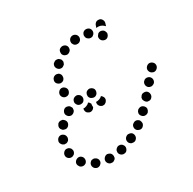

<svg xmlns="http://www.w3.org/2000/svg" viewBox="-136 -716 884 878"><g transform="rotate(-30 306.5 -276.5)"><path d="M223 21Q227 19 231 16Q234 13 236 9Q237 5 237 0Q237 -9 231 -16Q224 -22 215 -23Q210 -23 206 -21Q202 -19 199 -16Q196 -13 194 -9Q192 -5 192 0Q192 9 199 16Q205 22 214 22H215Q219 23 223 21ZM287 14H288Q297 12 301 4Q306 -4 304 -13Q303 -18 300 -21Q298 -25 294 -27Q290 -30 286 -30Q281 -31 277 -30Q272 -29 269 -26Q265 -23 263 -20Q260 -16 260 -11Q259 -7 260 -3Q262 6 270 11Q278 16 287 14ZM164 2Q161 6 157 7Q153 9 148 9Q144 9 140 7Q131 3 128 -5Q124 -14 128 -23Q130 -27 133 -30Q136 -33 140 -35Q144 -36 149 -36Q153 -36 157 -34Q164 -31 168 -25Q172 -19 171 -11Q170 -9 170 -7Q170 -6 170 -6Q170 -5 169 -5Q168 -1 164 2ZM367 -24Q370 -33 366 -42Q364 -46 361 -49Q357 -51 353 -53Q349 -54 344 -54Q340 -54 336 -52Q327 -47 324 -39Q321 -30 325 -21Q327 -17 331 -14Q334 -11 338 -10Q343 -9 347 -9Q352 -9 356 -11Q364 -16 367 -24ZM101 -32Q97 -30 92 -31Q88 -31 84 -33Q80 -35 77 -38V-39Q71 -46 71 -55Q72 -64 79 -70Q86 -76 96 -76Q105 -75 111 -68Q116 -62 116 -56Q117 -49 114 -43Q112 -40 110 -37Q110 -37 109 -37Q109 -36 109 -36Q105 -33 101 -32ZM417 -49Q420 -52 423 -56Q425 -60 426 -64Q426 -68 425 -73Q424 -77 422 -81Q416 -88 407 -90Q398 -91 390 -85Q382 -80 381 -70Q380 -61 385 -54Q388 -50 392 -48Q396 -46 400 -45Q404 -44 409 -45Q413 -46 417 -49ZM471 -95Q477 -102 478 -111Q478 -120 471 -127Q468 -130 464 -132Q460 -134 456 -134Q451 -134 447 -132Q443 -131 440 -128H439V-127Q436 -124 434 -120Q433 -116 432 -112Q432 -107 434 -103Q436 -99 439 -96Q445 -89 455 -89Q464 -89 471 -95ZM53 -96Q45 -102 44 -111Q43 -121 49 -128Q54 -135 64 -137Q68 -137 72 -136Q77 -135 80 -132Q84 -129 86 -126Q88 -122 89 -117Q90 -111 87 -105Q85 -100 80 -96Q80 -96 79 -96Q75 -94 71 -92Q71 -92 70 -92Q70 -92 69 -92Q60 -91 53 -96ZM523 -153Q525 -158 524 -162Q524 -167 522 -171Q520 -175 517 -178Q510 -184 500 -183Q491 -183 485 -176V-175Q482 -172 480 -168Q479 -164 479 -159Q480 -155 482 -151Q484 -147 487 -144Q490 -141 494 -139Q499 -138 503 -138Q508 -138 512 -140Q516 -142 519 -146Q522 -149 523 -153ZM54 -171Q49 -179 52 -188L53 -189Q55 -197 64 -202Q72 -206 81 -203Q85 -201 89 -198Q92 -195 94 -191Q96 -187 96 -183Q97 -178 95 -174Q94 -170 91 -166Q88 -163 84 -161Q82 -160 79 -159Q77 -159 74 -159Q71 -159 68 -159Q68 -159 67 -160Q67 -160 67 -160Q58 -163 54 -171ZM568 -215Q567 -224 560 -230Q557 -233 552 -234Q548 -236 544 -235Q539 -235 535 -233Q531 -230 528 -227Q522 -220 523 -210Q524 -201 531 -195Q535 -192 539 -191Q543 -190 548 -190Q552 -191 556 -193Q560 -195 563 -198Q569 -206 568 -215ZM85 -238Q85 -247 91 -254V-255Q94 -258 98 -260Q102 -262 107 -262Q111 -262 116 -261Q120 -259 123 -256Q130 -250 131 -241Q131 -231 125 -225V-224Q120 -219 113 -217Q106 -216 99 -219Q97 -220 94 -221Q94 -222 94 -222Q93 -222 93 -223Q86 -229 85 -238ZM330 -235Q333 -239 334 -243Q335 -248 334 -252Q333 -256 330 -260Q329 -262 327 -264Q325 -266 323 -267Q317 -261 309 -258Q301 -255 291 -255Q291 -255 290 -255Q289 -250 289 -245Q290 -239 293 -235Q295 -231 299 -229Q303 -226 307 -225Q312 -225 316 -225Q320 -226 324 -229Q328 -231 330 -235ZM253 -229Q244 -226 236 -231Q232 -233 229 -236Q226 -240 225 -244Q224 -248 224 -251Q224 -254 225 -258Q229 -258 233 -258Q242 -260 249 -264Q254 -267 257 -271Q261 -269 264 -265Q266 -262 268 -258Q268 -257 267 -256Q266 -249 267 -241Q267 -241 267 -241Q266 -240 266 -240Q262 -232 253 -229ZM613 -264Q613 -274 606 -280Q603 -283 599 -285Q594 -287 590 -287Q585 -287 581 -285Q577 -283 574 -280Q567 -273 567 -264Q568 -254 574 -248Q577 -245 582 -243Q586 -241 590 -241Q595 -241 599 -243Q603 -245 606 -248Q613 -255 613 -264ZM140 -287Q143 -296 151 -301Q159 -305 168 -302Q177 -300 181 -291Q184 -288 184 -283Q184 -279 183 -274Q182 -270 179 -267Q176 -263 172 -261Q168 -259 164 -258Q159 -258 155 -259Q152 -260 149 -262Q147 -263 145 -266Q144 -267 143 -269Q142 -269 142 -269Q142 -270 142 -270Q137 -278 140 -287ZM275 -286Q278 -282 284 -280Q292 -276 301 -279Q310 -283 313 -291Q317 -300 314 -309Q310 -317 302 -321H301Q293 -325 284 -321Q275 -318 272 -309Q271 -308 271 -307Q271 -307 271 -306Q271 -301 270 -297Q271 -291 275 -286ZM207 -316Q212 -323 222 -325Q226 -326 231 -325Q235 -324 239 -321Q242 -319 245 -315Q247 -311 248 -307Q249 -297 244 -290Q239 -282 230 -281H229Q225 -280 221 -281Q216 -282 213 -284Q210 -286 208 -289Q206 -291 205 -294Q204 -295 204 -297Q204 -297 204 -298Q203 -298 203 -299Q202 -308 207 -316ZM171 -349Q164 -355 163 -365Q163 -374 169 -381Q175 -388 184 -389Q194 -389 200 -383Q207 -377 208 -368V-367Q208 -360 204 -354Q200 -347 193 -345Q191 -344 189 -344Q188 -344 188 -344Q187 -344 187 -344Q178 -343 171 -349ZM180 -416Q176 -419 174 -423Q172 -427 172 -432Q172 -436 174 -441Q177 -449 185 -453Q194 -457 202 -454Q207 -453 210 -450Q213 -447 215 -443Q217 -439 217 -434Q217 -430 216 -426V-425Q213 -418 208 -414Q202 -410 194 -410Q192 -411 189 -411Q189 -411 188 -411Q188 -412 187 -412Q183 -413 180 -416ZM207 -490Q207 -499 213 -506H214Q217 -509 221 -511Q225 -513 229 -513Q234 -513 238 -512Q242 -510 245 -507Q249 -504 251 -500Q252 -496 253 -491Q253 -487 251 -483Q250 -479 247 -475H246Q241 -470 234 -468Q227 -467 220 -470Q218 -472 216 -473Q216 -473 215 -473Q215 -474 215 -474Q208 -480 207 -490ZM476 -524Q467 -527 459 -523Q458 -523 457 -522Q456 -522 456 -521Q454 -518 451 -515Q450 -513 448 -511Q448 -511 448 -511Q448 -510 448 -510Q446 -506 447 -501Q447 -497 449 -493Q453 -485 461 -482Q470 -478 479 -482Q483 -484 486 -488Q489 -491 490 -495Q492 -499 492 -504Q491 -508 489 -512Q489 -513 489 -513Q485 -521 476 -524ZM262 -529Q262 -534 263 -538Q264 -542 267 -546Q270 -549 274 -551H275Q283 -555 292 -552Q301 -549 305 -541Q307 -537 307 -532Q307 -528 306 -524Q304 -519 301 -516Q298 -513 294 -511Q287 -507 280 -509Q273 -510 267 -516Q266 -517 265 -519Q265 -519 265 -520Q264 -520 264 -521Q262 -525 262 -529ZM406 -564Q415 -568 424 -565Q433 -562 437 -554Q441 -545 438 -536Q435 -528 427 -523Q418 -519 410 -522H409Q403 -525 398 -530Q394 -536 394 -543Q394 -546 394 -548Q395 -549 395 -550Q395 -550 395 -551Q398 -560 406 -564ZM332 -564Q338 -571 347 -572Q356 -573 364 -567Q371 -561 372 -552Q373 -543 367 -535Q361 -528 352 -527Q344 -526 337 -530Q331 -534 328 -542Q328 -543 327 -545Q327 -546 327 -546Q327 -547 327 -547Q326 -556 332 -564ZM465 -548Q475 -549 483 -546Q492 -543 499 -536Q501 -534 503 -532L507 -545Q510 -554 506 -562Q502 -571 494 -574Q489 -575 485 -575Q480 -575 476 -573Q472 -571 469 -567Q466 -564 465 -560L461 -549Q461 -548 462 -547Q463 -548 465 -548Z"/></g></svg>

Font: FRB American Cursive Dotted Extrabold
Style: Bold Italic
Weight: 800
Italic angle: -25°
Version: Version 2.0;Modular Font Editor K font №1